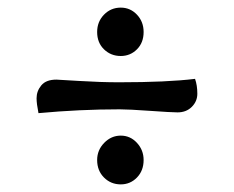

<svg xmlns="http://www.w3.org/2000/svg" viewBox="-20 -506 614 504"><path d="M498 -260Q498 -240 483.5 -225.5Q469 -211 446 -211Q430 -211 374 -215Q318 -219 294 -219Q189 -219 81 -209Q76 -234 76 -248Q76 -267 88.5 -282Q101 -297 128 -297Q131 -297 188 -293.5Q245 -290 292 -290Q419 -290 492 -299Q498 -282 498 -260ZM297 -359Q271 -359 253 -376.5Q235 -394 235 -422Q235 -449 253 -467.5Q271 -486 297 -486Q322 -486 339.5 -467.5Q357 -449 357 -422Q357 -394 339.5 -376.5Q322 -359 297 -359ZM297 -22Q271 -22 253 -40Q235 -58 235 -86Q235 -112 253.5 -131Q272 -150 297 -150Q322 -150 339.5 -131Q357 -112 357 -86Q357 -58 339.5 -40Q322 -22 297 -22Z"/></svg>

Font: Overlock
Style: Bold Italic
Weight: 700
Designer: Dario Muhafara
Foundry: Dario Manuel Muhafara
Version: Version 1.002